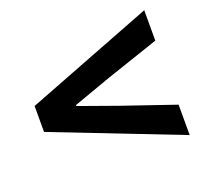

<svg xmlns="http://www.w3.org/2000/svg" viewBox="-94 -738 777 724"><g transform="rotate(-20 295.0 -376.5)"><path d="M551 -126 39 -325V-429L551 -627V-505L341 -434L187 -379V-375L341 -320L551 -248Z"/></g></svg>

Font: Noto Sans JP Thin
Style: Bold
Weight: 700
Version: Version 2.004-H2;hotconv 1.0.118;makeotfexe 2.5.65603